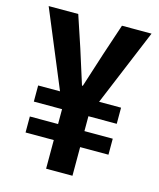

<svg xmlns="http://www.w3.org/2000/svg" viewBox="-109 -798 727 876"><g transform="rotate(15 254.5 -360.0)"><path d="M192.4 0V-285.2L11.7 -719.7H151.4L200.7 -571.8L252.4 -408.7H256.3L308.6 -571.8L357.9 -719.7H497.6L316.9 -285.2V0ZM59.1 -135.3V-210.9H450.7V-135.3ZM59.1 -281.2V-357.4H450.7V-281.2Z"/></g></svg>

Font: Reddit Sans Condensed
Style: Bold
Weight: 700
Designer: Stephen Hutchings
Foundry: Reddit
Version: Version 1.014